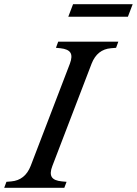

<svg xmlns="http://www.w3.org/2000/svg" viewBox="-85 -900 656 920"><path d="M166 -105Q152.3 -69.8 163.1 -52Q173.8 -34.2 211.9 -30.8L233.9 -28.8L223.1 0H-64.9L-54.2 -28.8L-30.8 -30.8Q35.2 -36.6 62 -105L250 -595.2Q263.2 -630.4 252.2 -647.7Q241.2 -665 204.1 -668.9L183.1 -670.9L193.8 -700.2H481.9L471.2 -670.9L446.8 -668.9Q380.9 -663.6 354 -595.2ZM265.1 -879.9H550.8L527.8 -819.8H242.2Z"/></svg>

Font: Redaction
Style: Italic
Weight: 400
Designer: Jeremy Mickel / Forest Young
Foundry: MCKL
Version: Version 2.001;hotconv 1.0.113;makeotfexe 2.5.65598 DEVELOPME